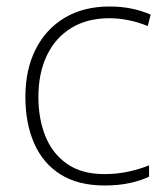

<svg xmlns="http://www.w3.org/2000/svg" viewBox="-20 -560 514 590"><path d="M302 10Q220 10 166 -24Q112 -58 85 -119.5Q58 -181 58 -262Q58 -346 89.5 -408.5Q121 -471 179 -505.5Q237 -540 316 -540Q353 -540 384.5 -533.5Q416 -527 443 -515L434 -480Q405 -492 374.5 -498Q344 -504 316 -504Q248 -504 199 -474Q150 -444 124 -389.5Q98 -335 98 -262Q98 -195 119.5 -141.5Q141 -88 186 -56.5Q231 -25 301 -25Q339 -25 374 -32.5Q409 -40 438 -52V-17Q413 -5 378.5 2.5Q344 10 302 10Z"/></svg>

Font: Noto Sans Arabic UI XLt
Style: Regular
Weight: 200
Designer: Monotype Design Team, Nadine Chahine and Nizar Qandah
Foundry: Monotype Imaging Inc.
Version: Version 2.010; ttfautohint (v1.8.4.7-5d5b)